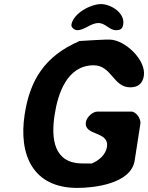

<svg xmlns="http://www.w3.org/2000/svg" viewBox="-20 -914 726 941"><path d="M101 -354C70 -154 142 7 359 7C438 7 622 -12 640 -127L668 -307C672 -330 648 -367 624 -367H457C433 -367 404 -338 401 -316C390 -246 517 -274 504 -193C498 -156 465 -127 430 -113H384C244 -113 229 -233 248 -353C264 -456 309 -594 439 -594C527 -594 535 -486 618 -486C656 -486 679 -504 685 -542C697 -620 592 -720 516 -720H498C479 -719 389 -715 370 -713C199 -639 127 -522 101 -354ZM330 -793C328 -778 347 -766 359 -766C394 -766 425 -801 462 -801C498 -801 515 -766 549 -766C571 -766 581 -774 584 -795C593 -850 524 -894 475 -894C425 -894 339 -849 330 -793Z"/></svg>

Font: Asimov Print
Style: Regular
Weight: 500
Designer: Google
Version: Version 2.000980: 2014